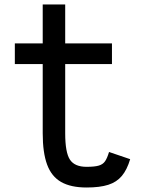

<svg xmlns="http://www.w3.org/2000/svg" viewBox="-20 -820 640 854"><path d="M365 14Q295 14 252 -10.5Q209 -35 189.5 -88Q170 -141 170 -227V-535H46V-627H170V-800H270V-627H478V-535H270V-227Q270 -142 291 -110Q312 -78 365 -78Q401 -78 419.5 -83.5Q438 -89 447.5 -103Q457 -117 465 -144L559 -112Q545 -65 522 -37.5Q499 -10 461.5 2Q424 14 365 14Z"/></svg>

Font: Victor Mono Thin
Style: Regular
Weight: 100
Monospace: yes
Designer: Rune Bjørnerås
Version: Version 1.561;gftools[0.9.30]